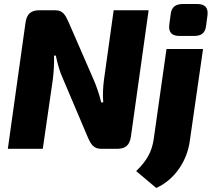

<svg xmlns="http://www.w3.org/2000/svg" viewBox="-20 -741 1056 956"><path d="M962 -721H891C853 -721 834 -705 830 -671L823 -619C818 -580 835 -562 874 -562H946C983 -562 1002 -577 1006 -612L1013 -664C1018 -702 1001 -721 962 -721ZM720 -690H546L498 -346C493 -308 491 -274 494 -231H484C473 -277 459 -315 445 -347L321 -632C305 -667 293 -690 254 -690H176C134 -690 113 -671 107 -628L19 0H193L243 -345C248 -386 250 -424 249 -464H258C266 -426 277 -385 291 -355L417 -58C433 -22 446 0 485 0H563C606 0 626 -19 632 -62ZM991 -497H809L745 -46C736 13 712 59 658 111L758 195C851 153 912 59 925 -39Z"/></svg>

Font: Exo 2 Extra Bold
Style: Italic
Weight: 800
Italic angle: -8°
Designer: Natanael Gama
Version: Version 1.001;PS 001.001;hotconv 1.0.88;makeotf.lib2.5.64775